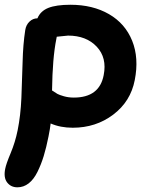

<svg xmlns="http://www.w3.org/2000/svg" viewBox="-29 -570 636 815"><path d="M44.9 225.1Q17.1 225.1 1.2 204.3Q-14.6 183.6 -6.8 146Q-2.9 125.5 16.4 79.6Q35.6 33.7 45.9 -17.1Q58.6 -80.1 61.8 -154.3Q64.9 -228.5 66.9 -305.4Q68.8 -382.3 78.1 -441.9Q81.5 -464.4 96.2 -478.3Q110.8 -492.2 129.9 -492.2Q142.6 -522.9 176 -536.4Q209.5 -549.8 270 -549.8Q364.7 -549.8 433.6 -510Q502.4 -470.2 532 -397Q561.5 -323.7 543 -230Q525.4 -139.2 451.7 -83.5Q377.9 -27.8 279.8 -27.8Q227.5 -27.8 186 -45.9Q183.6 -23.9 176.8 9.8Q167.5 56.6 156.5 92.5Q145.5 128.4 129.9 159.9Q114.3 191.4 92.8 208.3Q71.3 225.1 44.9 225.1ZM210 -403.8Q193.8 -323.7 191.9 -186Q207 -175.8 214.8 -171.4Q222.7 -167 242.2 -161.4Q261.7 -155.8 284.2 -155.8Q393.1 -155.8 411.1 -251Q425.8 -324.7 381.6 -371.8Q337.4 -418.9 259.8 -418.9Q254.9 -418.9 211.9 -414.1Q211.4 -412.1 210.9 -408.7Q210.4 -405.3 210 -403.8Z"/></svg>

Font: Shantell Sans Bouncy
Style: Italic
Weight: 600
Italic angle: -11.31°
Designer: Stephen Nixon, Anya Danilova, Shantell Martin
Foundry: Arrow Type
Version: Version 1.006;[9816181b4]